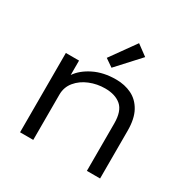

<svg xmlns="http://www.w3.org/2000/svg" viewBox="-156 -820 937 958"><g transform="rotate(30 312.5 -341.0)"><path d="M84 0V-457H160V-374Q187 -414 241.5 -441Q296 -468 368 -468Q418 -468 458 -448.5Q498 -429 521.5 -386.5Q545 -344 545 -275V0H469V-273Q469 -344 435.5 -373Q402 -402 343 -402Q297 -402 255 -385Q213 -368 186.5 -336Q160 -304 160 -261V0ZM318 -507 273 -538 376 -682 437 -637Z"/></g></svg>

Font: Inconsolata Expanded Thin
Style: Regular
Weight: 100
Width: 7
Monospace: yes
Designer: Raph Levien, Cyreal, Brenton Simpson
Foundry: Raph Levien, Cyreal, Google
Version: Version 3.100; ttfautohint (v1.8.4.7-5d5b)